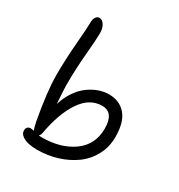

<svg xmlns="http://www.w3.org/2000/svg" viewBox="-172 -851 890 955"><g transform="rotate(30 273.5 -373.0)"><path d="M180.2 -11.2Q153.8 -11.2 131.3 -15.9Q108.9 -20.5 92.5 -32.5Q76.2 -44.4 76.2 -62Q76.2 -74.7 82.8 -81.3Q89.4 -87.9 100.1 -87.9Q102.5 -87.9 106 -87.4Q109.4 -86.9 113.5 -86.2Q117.7 -85.4 120.1 -85Q113.3 -98.6 106.9 -130.9Q78.1 -289.6 78.1 -379.9Q78.1 -472.2 86.2 -566.4Q94.2 -660.6 94.2 -693.8Q94.2 -710.4 101.8 -722.7Q109.4 -734.9 122.1 -734.9Q138.2 -734.9 150.1 -716.8Q162.1 -698.7 162.1 -668.9Q162.1 -634.8 154.1 -545.4Q146 -456.1 146 -363.8Q146 -339.8 151.9 -257.8Q166 -302.7 190.2 -337.2Q214.4 -371.6 242.4 -390.9Q270.5 -410.2 298.3 -419.7Q326.2 -429.2 353 -429.2Q414.6 -429.2 450.7 -387.7Q486.8 -346.2 486.8 -261.2Q486.8 -203.6 461.4 -155.8Q436 -107.9 393.1 -76.7Q350.1 -45.4 295.2 -28.3Q240.2 -11.2 180.2 -11.2ZM163.1 -99.1Q160.6 -85 152.8 -77.1Q157.7 -76.2 168 -76.2Q278.3 -76.2 349.1 -127.2Q419.9 -178.2 419.9 -270Q419.9 -362.8 353 -362.8Q281.7 -362.8 233.4 -291.7Q185.1 -220.7 163.1 -99.1Z"/></g></svg>

Font: Shantell Sans Irregular Bouncy
Style: Regular
Weight: 300
Designer: Stephen Nixon, Anya Danilova, Shantell Martin
Foundry: Arrow Type
Version: Version 1.006;[9816181b4]